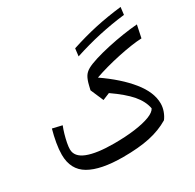

<svg xmlns="http://www.w3.org/2000/svg" viewBox="-179 -1035 1257 1237"><g transform="rotate(-30 450.0 -416.0)"><path d="M858.4 -784.2Q761.2 -772.9 666 -752Q570.8 -731 471.7 -698.7L478.5 -754.9Q576.7 -787.1 668 -807.1Q759.3 -827.1 865.2 -839.4ZM899.9 -689.5 880.4 -596.7Q847.7 -595.7 801.3 -588.9Q754.9 -582 703.1 -571Q651.4 -560.1 601.6 -546.4Q551.8 -532.7 511.2 -518.1Q635.3 -432.6 706.8 -344Q778.3 -255.4 778.3 -172.4Q778.3 -144 768.3 -116.2Q758.3 -88.4 742.2 -67.4Q677.2 -28.3 595 -10.7Q512.7 6.8 397.5 6.8Q231.4 6.8 146.2 -42.5Q61 -91.8 61 -203.6Q61 -242.7 69.1 -289.1Q77.1 -335.4 90.3 -382.3L161.1 -365.7Q151.4 -341.8 142.8 -312Q134.3 -282.2 128.9 -254.6Q123.5 -227.1 123.5 -208Q123.5 -151.9 192.6 -125Q261.7 -98.1 389.6 -98.1Q476.6 -98.1 545.2 -107.4Q613.8 -116.7 657.2 -133.5Q700.7 -150.4 711.9 -173.8Q701.2 -230.5 656.5 -282.5Q611.8 -334.5 522.5 -396.5L470.2 -375L428.7 -471.2L436.5 -503.4Q445.3 -540.5 458.3 -562.3Q471.2 -584 496.8 -598.4Q522.5 -612.8 568.4 -627Q616.7 -642.1 675.5 -655Q734.4 -668 793.2 -677Q852.1 -686 899.9 -689.5Z"/></g></svg>

Font: Pinar-DS1-FD Medium
Style: Regular
Weight: 500
Designer: Amin Abedi
Version: Version 3.000